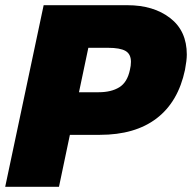

<svg xmlns="http://www.w3.org/2000/svg" viewBox="-30 -719 739 739"><path d="M138 -699H460Q561 -699 625 -649.5Q689 -600 689 -509Q689 -487 682 -450Q656 -327 573 -263.5Q490 -200 354 -200H239L197 0H-10ZM350 -364Q398 -364 429 -383Q460 -402 470 -450Q474 -466 474 -481Q474 -511 453 -523Q432 -535 386 -535H310L274 -364Z"/></svg>

Font: Prompt ExtraBold
Style: Italic
Weight: 800
Italic angle: -12°
Designer: Katatrad Team
Foundry: CadsonDemak
Version: Version 1.001